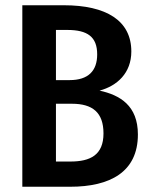

<svg xmlns="http://www.w3.org/2000/svg" viewBox="-20 -711 571 731"><path d="M359 -366C426 -384 480 -433 480 -515C480 -633 384 -691 223 -691H65V0H247C399 0 505 -56 505 -199C505 -309 437 -349 359 -366ZM236 -597C313 -597 350 -571 350 -504C350 -441 316 -406 245 -406H193V-597ZM248 -96H193V-316H254C332 -316 374 -283 374 -203C374 -121 324 -96 248 -96Z"/></svg>

Font: Fira Sans Condensed Medium
Style: Regular
Weight: 500
Width: 3
Designer: Carrois Corporate & Edenspiekermann AG
Foundry: Carrois Corporate GbR & Edenspiekermann AG
Version: Version 4.202;PS 004.202;hotconv 1.0.88;makeotf.lib2.5.64775